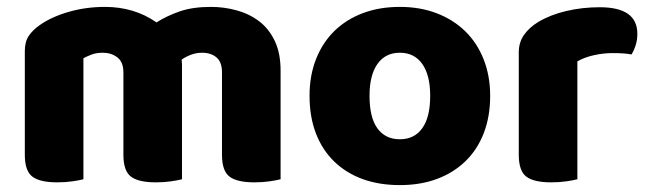

<svg xmlns="http://www.w3.org/2000/svg" viewBox="-20 -521 1884 557"><path d="M794 -1Q783 2 762.5 5Q742 8 718 8Q668 8 646 -8.5Q624 -25 624 -72V-311Q624 -341 608 -354.5Q592 -368 566 -368Q549 -368 533.5 -362Q518 -356 507 -348Q507 -344 507.5 -340.5Q508 -337 508 -334V-1Q497 2 476.5 5Q456 8 432 8Q382 8 360 -8.5Q338 -25 338 -72V-311Q338 -341 320.5 -354.5Q303 -368 278 -368Q259 -368 245 -362.5Q231 -357 222 -352V-1Q211 2 190.5 5Q170 8 146 8Q96 8 74 -8.5Q52 -25 52 -72V-373Q52 -400 63.5 -417Q75 -434 95 -448Q129 -472 179 -486.5Q229 -501 285 -501Q326 -501 363.5 -490Q401 -479 434 -456Q464 -475 501.5 -488Q539 -501 592 -501Q630 -501 666.5 -491Q703 -481 731.5 -459.5Q760 -438 777 -402.5Q794 -367 794 -316Z M1402 -243Q1402 -183 1383.5 -135Q1365 -87 1330.5 -53.5Q1296 -20 1248 -2Q1200 16 1140 16Q1080 16 1032 -1.5Q984 -19 949.5 -52.5Q915 -86 896.5 -134Q878 -182 878 -243Q878 -302 897 -350Q916 -398 950.5 -431.5Q985 -465 1033 -483Q1081 -501 1140 -501Q1199 -501 1247 -482.5Q1295 -464 1329.5 -430.5Q1364 -397 1383 -349Q1402 -301 1402 -243ZM1140 -368Q1098 -368 1075 -335.5Q1052 -303 1052 -243Q1052 -180 1075 -148.5Q1098 -117 1140 -117Q1182 -117 1205 -149Q1228 -181 1228 -243Q1228 -303 1205 -335.5Q1182 -368 1140 -368Z M1655 -1Q1644 2 1623.5 5Q1603 8 1579 8Q1529 8 1507 -8.5Q1485 -25 1485 -72V-369Q1485 -398 1500 -419.5Q1515 -441 1541 -457Q1576 -478 1622.5 -489Q1669 -500 1720 -500Q1829 -500 1829 -423Q1829 -405 1824 -389.5Q1819 -374 1812 -363Q1793 -367 1757 -367Q1731 -367 1703.5 -361Q1676 -355 1655 -343Z"/></svg>

Font: Baloo Da 2 ExtraBold
Style: Regular
Weight: 800
Designer: Noopur Datye, Sulekha Rajkumar and Ek Type
Foundry: Ek Type
Version: Version 1.640;hotconv 1.0.111;makeotfexe 2.5.65597; ttfautoh